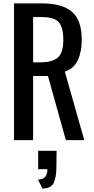

<svg xmlns="http://www.w3.org/2000/svg" viewBox="-20 -830 559 1137"><path d="M63 0V-810H226Q348 -810 406 -760.5Q464 -711 464 -595Q464 -524 441 -474Q418 -424 364 -406L479 0H370L264 -380H176V0ZM176 -461H219Q290 -461 322.5 -489Q355 -517 355 -595Q355 -666 329 -697.5Q303 -729 226 -729H176ZM232 287 205 234Q236 232 248.5 216.5Q261 201 261 172H206V63H315L314 166Q313 219 298.5 252Q284 285 232 287Z"/></svg>

Font: Oswald
Style: Regular
Weight: 400
Designer: Vernon Adams
Foundry: Vernon Adams
Version: Version 4.103; ttfautohint (v1.8.3)